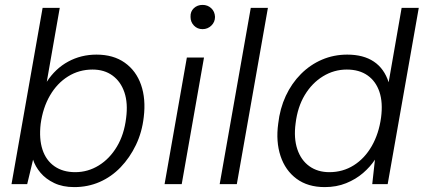

<svg xmlns="http://www.w3.org/2000/svg" viewBox="-20 -752 1730 784"><path d="M283 12Q236 12 201.5 -4.5Q167 -21 145.5 -46.5Q124 -72 115 -100L91 0H27L154 -720H224L171 -418Q206 -472 258.5 -500.5Q311 -529 374 -529Q443 -529 489.5 -496Q536 -463 556 -405.5Q576 -348 567 -274Q560 -212 535 -160Q510 -108 472.5 -69Q435 -30 387 -9Q339 12 283 12ZM287 -49Q339 -49 383.5 -76.5Q428 -104 457.5 -153.5Q487 -203 495 -270Q503 -331 488 -375Q473 -419 439.5 -443.5Q406 -468 358 -468Q303 -468 258 -440Q213 -412 184 -362Q155 -312 146 -246Q139 -185 153.5 -141Q168 -97 202.5 -73Q237 -49 287 -49Z M652 0 743 -517H813L722 0ZM807 -633Q786 -633 772 -647.5Q758 -662 758 -683Q757 -705 771.5 -718.5Q786 -732 807 -732Q828 -732 842.5 -718.5Q857 -705 858 -683Q858 -662 843 -647.5Q828 -633 807 -633Z M877 0 1004 -720H1074L947 0Z M1306 12Q1237 12 1191 -22Q1145 -56 1125.5 -115Q1106 -174 1116 -247Q1123 -309 1147 -360.5Q1171 -412 1209 -450Q1247 -488 1295 -508.5Q1343 -529 1398 -529Q1464 -529 1506.5 -500.5Q1549 -472 1567 -416L1620 -720H1690L1563 0H1500L1511 -100Q1492 -71 1462.5 -45.5Q1433 -20 1393.5 -4Q1354 12 1306 12ZM1325 -49Q1380 -49 1424.5 -77Q1469 -105 1498 -155.5Q1527 -206 1536 -272Q1544 -333 1529.5 -376.5Q1515 -420 1481 -444Q1447 -468 1396 -468Q1344 -468 1299 -440.5Q1254 -413 1224.5 -364Q1195 -315 1187 -248Q1179 -188 1194 -143Q1209 -98 1243 -73.5Q1277 -49 1325 -49Z"/></svg>

Font: DM Sans 11pt Light
Style: Italic
Weight: 300
Italic angle: -10°
Version: Version 4.004;gftools[0.9.30]